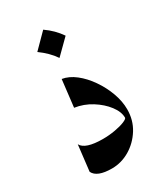

<svg xmlns="http://www.w3.org/2000/svg" viewBox="-134 -550 532 617"><g transform="rotate(-30 132.0 -241.5)"><path d="M100.6 -322.8Q125.5 -318.8 149.2 -300.3Q172.9 -281.7 192.1 -253.9Q211.4 -226.1 222.9 -194.6Q234.4 -163.1 234.4 -133.3Q234.4 -93.3 214.6 -61.5Q194.8 -29.8 163.6 -11.2Q132.3 7.3 97.2 7.3Q42 7.3 29.3 -19.5L40.5 -115.2Q54.2 -89.4 119.6 -89.4Q142.6 -89.4 164.6 -93.3Q186.5 -97.2 200.7 -103Q214.8 -108.9 214.8 -113.3Q214.8 -135.3 197 -158.7Q179.2 -182.1 150.6 -200Q122.1 -217.8 88.9 -222.7ZM128.4 -489.7Q160.6 -467.3 181.2 -437L128.4 -384.8Q118.2 -399.9 105 -412.8Q91.8 -425.8 76.2 -437Z"/></g></svg>

Font: Lateef Medium
Style: Regular
Weight: 500
Designer: SIL International
Foundry: SIL International
Version: Version 4.200